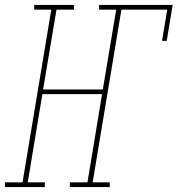

<svg xmlns="http://www.w3.org/2000/svg" viewBox="-54 -755 717 775"><path d="M-34 0V-19H37L153 -716H84V-735H245V-716H174L120 -394H361L415 -716H346V-735H643L619 -590H600L621 -716H436L320 -19H389V0H228V-19H299L358 -375H117L58 -19H127V0Z"/></svg>

Font: Iosevka Slab ThExObl
Style: Regular
Weight: 100
Width: 7
Italic angle: -9°
Monospace: yes
Designer: Belleve Invis
Foundry: Belleve Invis
Version: Version 11.1.1; ttfautohint (v1.8.3)